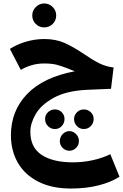

<svg xmlns="http://www.w3.org/2000/svg" viewBox="-20 -717 709 1107"><path d="M669 302Q621 333 549.5 351.5Q478 370 388 370Q279 370 201 330.5Q123 291 83 221.5Q43 152 43 63Q43 -78 136.5 -175Q230 -272 411 -306Q403 -309 371 -322Q333 -337 305.5 -344Q278 -351 234 -351Q194 -351 159 -340Q124 -329 100 -314L37 -435Q79 -462 131 -477Q183 -492 235 -492Q301 -492 351 -470Q401 -448 465 -405Q514 -371 552.5 -352Q591 -333 635 -328L620 -205L478 -199Q362 -193 289.5 -153Q217 -113 186 -59.5Q155 -6 155 43Q155 133 220 176Q285 219 401 219Q459 219 515.5 206.5Q572 194 616 172ZM352 -31Q352 -7 336 10Q320 27 297 27Q273 27 256.5 10Q240 -7 240 -31Q240 -54 256.5 -70Q273 -86 297 -86Q320 -86 336 -70Q352 -54 352 -31ZM463 27Q440 27 423.5 10Q407 -7 407 -31Q407 -53 423.5 -69.5Q440 -86 463 -86Q487 -86 503.5 -70Q520 -54 520 -31Q520 -7 503.5 10Q487 27 463 27ZM325 96Q325 73 341.5 56Q358 39 380 39Q402 39 418.5 56Q435 73 435 96Q435 119 419 135.5Q403 152 380 152Q357 152 341 135.5Q325 119 325 96ZM166 -628Q166 -656 186.5 -676.5Q207 -697 235 -697Q264 -697 284 -676.5Q304 -656 304 -628Q304 -599 284 -579Q264 -559 235 -559Q206 -559 186 -579Q166 -599 166 -628Z"/></svg>

Font: FiraGOUPP
Style: Bold
Weight: 700
Designer: bBox Type
Foundry: bBox Type GmbH
Version: Version 1.001